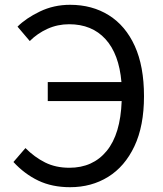

<svg xmlns="http://www.w3.org/2000/svg" viewBox="-20 -767 678 800"><path d="M272 13Q197 13 139.5 -14.5Q82 -42 36 -92L86 -150Q124 -112 168 -90Q212 -68 269 -68Q367 -68 424.5 -138Q482 -208 487 -346H179V-425H486Q476 -542 419.5 -604Q363 -666 268 -666Q220 -666 178 -647Q136 -628 104 -596L53 -656Q88 -691 146 -719Q204 -747 272 -747Q364 -747 433.5 -703.5Q503 -660 541.5 -575.5Q580 -491 580 -366Q580 -242 540 -157.5Q500 -73 430.5 -30Q361 13 272 13Z"/></svg>

Font: Chiron Sans HK TT
Style: Regular
Weight: 400
Designer: Ryoko NISHIZUKA 西塚涼子 (kana, bopomofo & ideographs); Paul D. Hunt (Latin, Greek & Cyrillic); Sandoll Communications 산돌커뮤니
Foundry: Adobe
Version: Version 2.022;hotconv 1.0.109;makeotfexe 2.5.65596